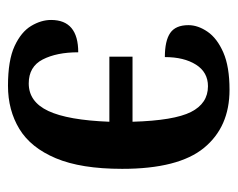

<svg xmlns="http://www.w3.org/2000/svg" viewBox="-77 -510 595 481"><g transform="rotate(90 220.5 -269.5)"><path d="M195 8Q131 8 95.5 -8.5Q60 -25 45 -50Q30 -75 30 -100Q30 -168 111 -168Q111 -114 129 -79Q147 -44 189 -44Q235 -44 258 -93Q281 -142 285 -246H122V-304H285Q282 -408 260.5 -450.5Q239 -493 196 -493Q161 -493 142 -463Q123 -433 123 -385Q82 -385 62.5 -398.5Q43 -412 43 -444Q43 -468 59.5 -492Q76 -516 111.5 -531.5Q147 -547 205 -547Q298 -547 350.5 -483Q403 -419 403 -278Q403 -175 376.5 -112Q350 -49 303 -20.5Q256 8 195 8Z"/></g></svg>

Font: Noto Serif Condensed SemiBold
Style: Regular
Weight: 600
Width: 3
Designer: Monotype Design Team
Foundry: Monotype Imaging Inc.
Version: Version 2.013